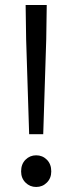

<svg xmlns="http://www.w3.org/2000/svg" viewBox="-20 -732 288 764"><path d="M96 -198 84 -576 82 -712H166L164 -576L152 -198ZM124 12Q99 12 81.5 -5.5Q64 -23 64 -50Q64 -79 81.5 -96.5Q99 -114 124 -114Q149 -114 166.5 -96.5Q184 -79 184 -50Q184 -23 166.5 -5.5Q149 12 124 12Z"/></svg>

Font: .
Style: 
Weight: 400
Designer: Paul D. Hunt, Dalton Maag
Foundry: Dalton Maag Ltd
Version: Version 1.200